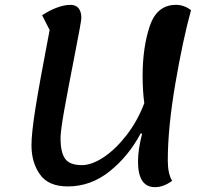

<svg xmlns="http://www.w3.org/2000/svg" viewBox="-20 -747 837 793"><path d="M550 -80Q550 -129 567 -195L561 -196Q511 -102 433 -39.5Q355 23 260 23Q180 23 145 -26.5Q110 -76 110 -147Q110 -196 126 -297.5Q142 -399 185 -623L154 -684Q184 -704 215 -715.5Q246 -727 271 -727Q293 -727 304.5 -713Q316 -699 316 -673Q316 -659 287 -512Q261 -379 245.5 -293Q230 -207 230 -175Q230 -119 248.5 -92Q267 -65 318 -65Q359 -65 408 -97.5Q457 -130 502.5 -188.5Q548 -247 576 -321Q569 -372 569 -433Q569 -551 598.5 -639Q628 -727 707 -727Q740 -727 769 -705Q735 -582 704 -400.5Q673 -219 673 -84Q673 -30 691 0Q655 26 620 26Q550 26 550 -80Z"/></svg>

Font: Lemonada
Style: Regular
Weight: 400
Designer: Mohamed Gaber (Arabic) Eduardo Tunni (Latin)
Foundry: Kief Type Foundry
Version: Version 3.006